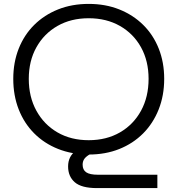

<svg xmlns="http://www.w3.org/2000/svg" viewBox="-20 -782 908 984"><path d="M434.5 10Q348.5 9.5 277.5 -18.8Q206.5 -47 155 -98.8Q103.5 -150.5 75.8 -221.5Q48 -292.5 48 -378Q48 -462.5 76 -533Q104 -603.5 155.5 -654.5Q207 -705.5 277.8 -733.8Q348.5 -762 434.5 -762Q520.5 -762 591.2 -733.8Q662 -705.5 713.8 -654.5Q765.5 -603.5 793.5 -533Q821.5 -462.5 821.5 -378Q821.5 -292.5 793.2 -221.2Q765 -150 713.5 -98.2Q662 -46.5 591.2 -18.2Q520.5 10 434.5 10ZM434.5 -63.5Q525.5 -63.5 594.8 -103.5Q664 -143.5 702.8 -214.5Q741.5 -285.5 741.5 -378Q741.5 -469.5 702.8 -539.5Q664 -609.5 594.8 -649Q525.5 -688.5 434.5 -688.5Q343.5 -688.5 274.5 -649Q205.5 -609.5 166.5 -539.5Q127.5 -469.5 127.5 -378Q127.5 -285.5 166.5 -214.5Q205.5 -143.5 274.5 -103.5Q343.5 -63.5 434.5 -63.5ZM501 -19Q465.5 -5 444 6.8Q422.5 18.5 413 31.2Q403.5 44 403.5 62Q403.5 88.5 421.8 101Q440 113.5 482 113.5H786.5V182H477.5Q397.5 182 363.2 152Q329 122 329 71Q329 20 367.8 -8.8Q406.5 -37.5 499.5 -58Z"/></svg>

Font: Hepta Slab ExtraLight
Style: Regular
Weight: 400
Version: Version 1.102